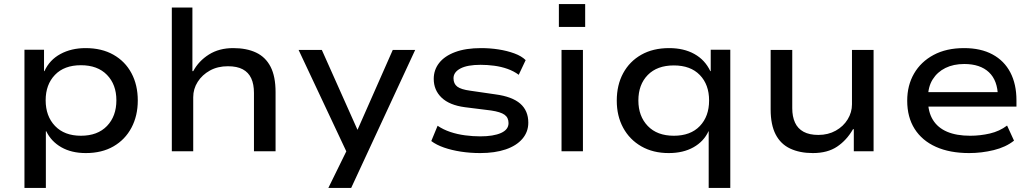

<svg xmlns="http://www.w3.org/2000/svg" viewBox="-20 -742 5069 942"><path d="M100 180V-498H196V-393H198Q223 -448 276.5 -477Q330 -506 400 -506Q479 -506 536.5 -473.5Q594 -441 625 -383Q656 -325 656 -249Q656 -174 625 -115.5Q594 -57 537 -24Q480 9 401 9Q331 9 281 -19.5Q231 -48 207 -98H205V180ZM377 -76Q459 -76 505 -124Q551 -172 551 -250Q551 -327 505 -374.5Q459 -422 377 -422Q295 -422 249.5 -374.5Q204 -327 204 -250Q204 -172 250 -124Q296 -76 377 -76Z M823 0V-705H924V-393H928Q955 -443 1005 -474.5Q1055 -506 1124 -506Q1190 -506 1236.5 -484Q1283 -462 1307.5 -414.5Q1332 -367 1332 -290V0H1226V-286Q1226 -329 1212.5 -358Q1199 -387 1171 -402Q1143 -417 1098 -417Q1048 -417 1010 -396Q972 -375 950 -340.5Q928 -306 928 -265V0Z M1591 180 1699 -40V43L1445 -497H1559L1734 -105L1907 -497H2017L1703 180Z M2336 9Q2287 9 2241.5 2Q2196 -5 2158.5 -18Q2121 -31 2096 -50L2127 -125Q2155 -106 2189.5 -94.5Q2224 -83 2262 -78Q2300 -73 2336 -73Q2401 -73 2438 -89.5Q2475 -106 2475 -138Q2475 -165 2455.5 -179Q2436 -193 2389 -200L2261 -216Q2185 -226 2146.5 -263Q2108 -300 2108 -355Q2108 -399 2134.5 -433Q2161 -467 2213 -486.5Q2265 -506 2341 -506Q2384 -506 2426 -499.5Q2468 -493 2503.5 -480Q2539 -467 2559 -447L2525 -375Q2501 -393 2470 -404Q2439 -415 2405 -419.5Q2371 -424 2338 -424Q2273 -424 2239 -406Q2205 -388 2205 -358Q2205 -331 2223.5 -317Q2242 -303 2287 -297L2411 -279Q2493 -268 2532.5 -233.5Q2572 -199 2572 -140Q2572 -95 2543 -61Q2514 -27 2461 -9Q2408 9 2336 9Z M2722 -610V-722H2851V-610ZM2735 0V-497H2840V0Z M3457 180V-98H3456Q3433 -48 3382.5 -19.5Q3332 9 3261 9Q3184 9 3126.5 -24Q3069 -57 3037.5 -115Q3006 -173 3006 -248Q3006 -325 3037.5 -383Q3069 -441 3126.5 -473.5Q3184 -506 3263 -506Q3335 -506 3387 -477Q3439 -448 3465 -393H3467V-498H3563V180ZM3286 -76Q3368 -76 3413.5 -123.5Q3459 -171 3459 -249Q3459 -327 3413.5 -374Q3368 -421 3286 -421Q3204 -421 3158 -374Q3112 -327 3112 -249Q3112 -172 3158 -124Q3204 -76 3286 -76Z M3968 9Q3904 9 3857 -13Q3810 -35 3785.5 -82.5Q3761 -130 3761 -205V-497H3867V-211Q3867 -170 3880.5 -140.5Q3894 -111 3922.5 -95.5Q3951 -80 3995 -80Q4043 -80 4080.5 -101Q4118 -122 4139 -156.5Q4160 -191 4160 -230V-497H4266V0H4169V-108H4165Q4134 -54 4087 -22.5Q4040 9 3968 9Z M4735 9Q4640 9 4572 -21.5Q4504 -52 4467.5 -109.5Q4431 -167 4431 -248Q4431 -323 4464.5 -381Q4498 -439 4560.5 -472.5Q4623 -506 4710 -506Q4792 -506 4849.5 -475Q4907 -444 4937 -386.5Q4967 -329 4967 -250V-219H4511V-290H4897L4876 -268Q4875 -347 4832 -387.5Q4789 -428 4711 -428Q4658 -428 4618.5 -408.5Q4579 -389 4556 -352.5Q4533 -316 4533 -263V-251Q4533 -193 4557 -154Q4581 -115 4627 -95.5Q4673 -76 4740 -76Q4789 -76 4836.5 -87Q4884 -98 4921 -126L4955 -52Q4915 -20 4855.5 -5.5Q4796 9 4735 9Z"/></svg>

Font: Nunito Sans 7pt SemiExpanded Medium
Style: Regular
Weight: 500
Width: 6
Designer: Vernon Adams
Foundry: Vernon Adams
Version: Version 3.101;gftools[0.9.27]